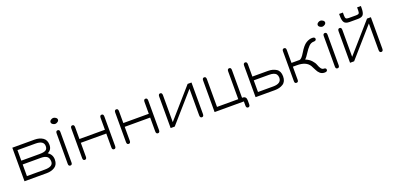

<svg xmlns="http://www.w3.org/2000/svg" viewBox="1 -1479 4955 2421"><g transform="rotate(-20 2479.0 -268.5)"><path d="M73.2 -450.2H371.1Q436.5 -450.2 481.4 -420.4Q526.4 -390.6 526.4 -323.7Q526.4 -256.8 468.8 -231.4Q526.4 -195.3 526.4 -127.4Q526.4 -59.6 481.4 -29.8Q436.5 0 371.1 0H73.2ZM364.3 -50.8Q475.6 -50.8 475.6 -117.2Q475.6 -167 448.2 -187Q420.9 -207 368.2 -207H124V-50.8ZM124 -399.4V-257.8H368.2Q427.7 -257.8 452.1 -272.5Q476.6 -287.1 476.6 -325.2Q476.6 -399.4 364.3 -399.4Z M710.9 -19.5Q710.9 11.7 685.5 11.7Q660.2 11.7 660.2 -19.5V-429.7Q660.2 -461.9 685.5 -461.9Q710.9 -461.9 710.9 -429.7ZM635.7 -586.9Q635.7 -603.5 652.3 -615.2Q668.9 -627 685.1 -627Q701.2 -627 718.3 -615.2Q735.4 -603.5 735.4 -586.9Q735.4 -570.3 718.3 -558.6Q701.2 -546.9 685.1 -546.9Q668.9 -546.9 652.3 -558.6Q635.7 -570.3 635.7 -586.9Z M906.2 -26.4Q906.2 6.8 880.9 6.8Q855.5 6.8 855.5 -26.4V-422.9Q855.5 -457 880.9 -457Q906.2 -457 906.2 -422.9V-263.7H1248V-422.9Q1248 -457 1273.4 -457Q1298.8 -457 1298.8 -422.9V-26.4Q1298.8 6.8 1273.4 6.8Q1248 6.8 1248 -26.4V-212.9H906.2Z M1495.1 -26.4Q1495.1 6.8 1469.7 6.8Q1444.3 6.8 1444.3 -26.4V-422.9Q1444.3 -457 1469.7 -457Q1495.1 -457 1495.1 -422.9V-263.7H1836.9V-422.9Q1836.9 -457 1862.3 -457Q1887.7 -457 1887.7 -422.9V-26.4Q1887.7 6.8 1862.3 6.8Q1836.9 6.8 1836.9 -26.4V-212.9H1495.1Z M2477.5 -450.2V-27.3Q2477.5 6.8 2452.1 6.8Q2426.8 6.8 2426.8 -28.3V-384.8L2088.9 0H2034.2V-422.9Q2034.2 -457 2059.6 -457Q2085 -457 2085 -421.9V-61.5L2425.8 -450.2Z M3067.4 55.7Q3067.4 89.8 3042 89.8Q3016.6 89.8 3016.6 55.7V0H2624V-423.8Q2624 -457 2649.4 -457Q2674.8 -457 2674.8 -423.8V-50.8H2960V-423.8Q2960 -457 2985.4 -457Q3010.7 -457 3010.7 -423.8V-50.8H3017.6Q3067.4 -50.8 3067.4 4.9Z M3427.7 -50.8Q3539.1 -50.8 3539.1 -128.9Q3538.1 -183.6 3489.3 -199.2Q3465.8 -207 3427.7 -207H3224.6V-50.8ZM3173.8 0V-422.9Q3173.8 -457 3199.2 -457Q3224.6 -457 3224.6 -422.9V-257.8H3434.6Q3499 -257.8 3544.4 -228.5Q3589.8 -199.2 3589.8 -128.9Q3589.8 -58.6 3544.4 -29.3Q3499 0 3434.6 0Z M3747.1 -251H3852.5Q3881.8 -251 3924.8 -324.2Q3973.6 -406.2 4016.1 -432.1Q4058.6 -458 4097.7 -458Q4136.7 -458 4136.7 -432.6Q4136.7 -407.2 4100.6 -407.2Q4064.5 -407.2 4035.2 -377.4Q4005.9 -347.7 3975.6 -299.3Q3945.3 -251 3923.8 -231.4Q3970.7 -213.9 4001.5 -180.7Q4032.2 -147.5 4042 -118.2Q4068.4 -43.9 4102.5 -43.9Q4136.7 -43.9 4136.7 -18.6Q4136.7 6.8 4099.6 6.8Q4062.5 6.8 4038.6 -14.6Q4014.6 -36.1 4001 -66.4Q3987.3 -96.7 3969.7 -127Q3925.8 -200.2 3801.8 -200.2H3747.1V-23.4Q3747.1 6.8 3721.7 6.8Q3696.3 6.8 3696.3 -23.4V-425.8Q3696.3 -457 3721.7 -457Q3747.1 -457 3747.1 -425.8Z M4295.9 -19.5Q4295.9 11.7 4270.5 11.7Q4245.1 11.7 4245.1 -19.5V-429.7Q4245.1 -461.9 4270.5 -461.9Q4295.9 -461.9 4295.9 -429.7ZM4220.7 -586.9Q4220.7 -603.5 4237.3 -615.2Q4253.9 -627 4270 -627Q4286.1 -627 4303.2 -615.2Q4320.3 -603.5 4320.3 -586.9Q4320.3 -570.3 4303.2 -558.6Q4286.1 -546.9 4270 -546.9Q4253.9 -546.9 4237.3 -558.6Q4220.7 -570.3 4220.7 -586.9Z M4814.5 -599.6Q4814.5 -536.1 4795.9 -510.7Q4777.3 -485.4 4725.6 -485.4H4611.3Q4559.6 -485.4 4541 -511.2Q4522.5 -537.1 4522.5 -599.6V-626H4573.2V-584Q4573.2 -555.7 4582.5 -545.9Q4591.8 -536.1 4619.1 -536.1H4718.8Q4746.1 -536.1 4754.9 -545.4Q4763.7 -554.7 4763.7 -584V-626H4814.5ZM4884.8 -450.2V-27.3Q4884.8 6.8 4859.4 6.8Q4834 6.8 4834 -28.3V-384.8L4496.1 0H4441.4V-422.9Q4441.4 -457 4466.8 -457Q4492.2 -457 4492.2 -421.9V-61.5L4833 -450.2Z"/></g></svg>

Font: Jura
Style: Book
Weight: 400
Version: Version 2.5